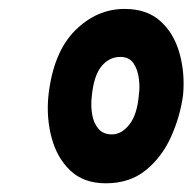

<svg xmlns="http://www.w3.org/2000/svg" viewBox="-20 -953 431 430"><path d="M217 -542.5Q167.5 -542.5 137.5 -571Q107.5 -599.5 95.5 -644.8Q83.5 -690 88.5 -739.5Q99.5 -836 148 -884.5Q196.5 -933 259 -933Q309.5 -933 339.8 -905.2Q370 -877.5 382.2 -833.2Q394.5 -789 390 -740Q383.5 -692 363 -646.5Q342.5 -601 306.5 -571.8Q270.5 -542.5 217 -542.5ZM230.5 -652Q252.5 -652 270 -674.5Q287.5 -697 291 -741Q293.5 -757 291 -777Q288.5 -797 279 -811.2Q269.5 -825.5 249.5 -825.5Q224.5 -825.5 207.2 -804.5Q190 -783.5 185.5 -737Q183 -715.5 186.5 -696Q190 -676.5 200.8 -664.2Q211.5 -652 230.5 -652Z"/></svg>

Font: Edu AU VIC WA NT Pre SemiBold
Style: Regular
Weight: 600
Designer: Tina and Corey Anderson, Eben Sorkin, Mirko Velimirovic
Foundry: Google for Education
Version: Version 1.001